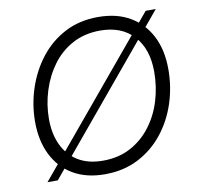

<svg xmlns="http://www.w3.org/2000/svg" viewBox="-80 -790 907 882"><g transform="rotate(-10 374.0 -348.5)"><path d="M340 10Q253 10 191.5 -26.5Q130 -63 97.5 -129Q65 -195 65 -282Q65 -362 90 -438Q115 -514 162.5 -575Q210 -636 278 -671.5Q346 -707 433 -707Q520 -707 581.5 -671Q643 -635 676.5 -570Q710 -505 710 -415Q710 -332 685 -256Q660 -180 612 -120Q564 -60 495.5 -25Q427 10 340 10ZM342 -53Q415 -53 471 -83Q527 -113 566 -164.5Q605 -216 624.5 -280.5Q644 -345 644 -415Q644 -521 588 -582.5Q532 -644 432 -644Q359 -644 302.5 -613.5Q246 -583 208 -531Q170 -479 150 -415Q130 -351 130 -284Q130 -215 154.5 -163Q179 -111 226 -82Q273 -53 342 -53ZM73 0 654 -697H701L121 0Z"/></g></svg>

Font: Hanken Grotesk Light
Style: Italic
Weight: 300
Italic angle: -8°
Designer: Alfredo Marco Pradil
Foundry: Hanken Design Co.
Version: Version 3.013